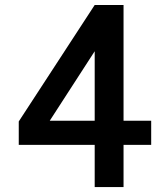

<svg xmlns="http://www.w3.org/2000/svg" viewBox="-20 -760 670 780"><path d="M182.1 -269.5H364.7V-551.8ZM56.2 -171.4V-266.6L364.7 -739.7H481.9V-269.5H594.2V-171.4H481.9V0H364.7V-171.4Z"/></svg>

Font: News Cycle
Style: Bold
Weight: 700
Version: Version 0.5.1